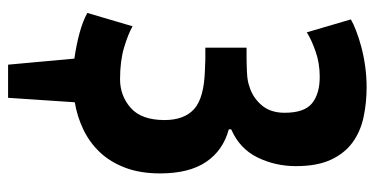

<svg xmlns="http://www.w3.org/2000/svg" viewBox="-246 -506 927 475"><g transform="rotate(90 217.5 -268.5)"><path d="M98 -313V-415H122Q137 -415 159 -416Q181 -417 194 -422Q221 -430 240 -452Q259 -474 259 -509Q259 -558 235.5 -577Q212 -596 170 -596Q136 -596 106.5 -585.5Q77 -575 60 -564L28 -673Q38 -679 56 -686Q74 -693 96.5 -699Q119 -705 144.5 -708.5Q170 -712 196 -712Q234 -712 269.5 -704.5Q305 -697 332 -677.5Q359 -658 375 -624Q391 -590 391 -537Q391 -486 369.5 -442Q348 -398 300 -377V-371Q352 -357 380.5 -315Q409 -273 409 -201Q409 -152 395 -115Q381 -78 357 -52.5Q333 -27 301 -11.5Q269 4 233 10L222 175H140L125 11Q90 6 61 -2Q32 -10 12 -21L45 -133Q64 -122 97.5 -112Q131 -102 176 -102Q217 -102 247 -128.5Q277 -155 277 -212Q277 -261 249.5 -285.5Q222 -310 153 -312Q142 -312 138 -312.5Q134 -313 121 -313Z"/></g></svg>

Font: PT Sans Narrow
Style: Bold
Weight: 700
Width: 3
Designer: A.Korolkova, O.Umpeleva, V.Yefimov
Foundry: ParaType Ltd
Version: Version 2.003W OFL